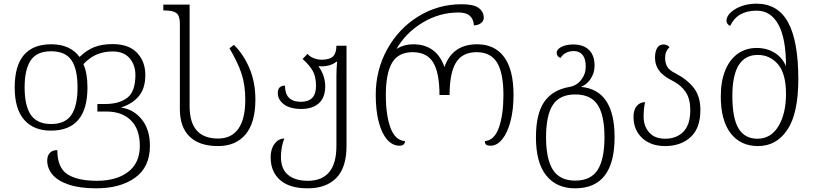

<svg xmlns="http://www.w3.org/2000/svg" viewBox="-20 -785 4437 1045"><path d="M237 89Q237 63 251 47.5Q265 32 292 32Q292 128 347 163.5Q402 199 508 199Q614 199 677.5 150.5Q741 102 741 9Q741 -82 692.5 -130Q644 -178 559 -178H510V-219H553Q629 -219 673 -253Q717 -287 717 -377Q717 -431 685.5 -468Q654 -505 593 -505Q548 -505 509 -489.5Q470 -474 434 -436Q456 -386 456 -309Q456 -74 257 -74Q163 -74 111.5 -133Q60 -192 60 -309Q60 -544 259 -544Q362 -544 413 -475Q451 -512 493 -528.5Q535 -545 593 -545Q681 -545 726 -497.5Q771 -450 771 -377Q771 -306 737.5 -264Q704 -222 642 -201V-199Q709 -189 752.5 -134Q796 -79 796 9Q796 124 715.5 182Q635 240 504 240Q415 240 355 220Q295 200 266 165.5Q237 131 237 89ZM402 -309Q402 -410 368.5 -458Q335 -506 258 -506Q181 -506 147.5 -457Q114 -408 114 -309Q114 -209 148 -159.5Q182 -110 258 -110Q335 -110 368.5 -159.5Q402 -209 402 -309Z M959 -191V-655Q959 -700 940 -714Q921 -728 877 -728H869V-760H1012V-207Q1012 -31 1167 -31Q1240 -31 1277.5 -84.5Q1315 -138 1315 -241Q1315 -324 1294 -386Q1273 -448 1229 -522L1253 -541Q1305 -490 1337.5 -414Q1370 -338 1370 -243Q1370 -117 1316.5 -53.5Q1263 10 1167 10Q1065 10 1012 -41.5Q959 -93 959 -191Z M1453 71Q1453 26 1474.5 -2.5Q1496 -31 1528 -31Q1519 -12 1514 15.5Q1509 43 1509 69Q1509 135 1548 167Q1587 199 1656 199Q1732 199 1771.5 152Q1811 105 1811 9V-371Q1811 -414 1815 -449H1811Q1779 -424 1730 -424Q1718 -424 1713 -425Q1750 -374 1750 -315Q1750 -254 1715.5 -223Q1681 -192 1620 -192Q1559 -192 1525.5 -217Q1492 -242 1492 -279Q1492 -300 1502.5 -309.5Q1513 -319 1531 -319Q1531 -231 1618 -231Q1700 -231 1700 -317Q1700 -368 1682 -399.5Q1664 -431 1627 -464L1654 -492Q1664 -478 1686 -469Q1708 -460 1730 -460Q1775 -460 1793 -478.5Q1811 -497 1811 -536H1866V9Q1866 127 1810.5 183.5Q1755 240 1655 240Q1555 240 1504 194.5Q1453 149 1453 71Z M2025 -269Q2025 -403 2087 -516Q2149 -629 2256.5 -695.5Q2364 -762 2493 -762Q2558 -762 2585.5 -741.5Q2613 -721 2613 -688Q2613 -671 2597.5 -659Q2582 -647 2559 -647Q2558 -679 2538 -698Q2518 -717 2475 -717Q2372 -717 2281 -662.5Q2190 -608 2138 -519Q2180 -544 2228 -544Q2356 -544 2399 -420Q2442 -544 2577 -544Q2672 -544 2723.5 -475Q2775 -406 2775 -268Q2775 -188 2758.5 -125Q2742 -62 2713.5 -27Q2685 8 2651 8Q2632 8 2625.5 2Q2619 -4 2619 -17Q2671 -21 2695.5 -91Q2720 -161 2720 -268Q2720 -387 2685.5 -444Q2651 -501 2574 -501Q2496 -501 2461.5 -444Q2427 -387 2427 -268H2372Q2372 -388 2338 -444.5Q2304 -501 2226 -501Q2148 -501 2114 -443.5Q2080 -386 2080 -268Q2080 -157 2105.5 -89Q2131 -21 2184 -17Q2184 -5 2176.5 1.5Q2169 8 2154 8Q2116 8 2086.5 -26Q2057 -60 2041 -122.5Q2025 -185 2025 -269Z M2897 -38Q2897 -165 2942 -230.5Q2987 -296 3080 -312Q3119 -319 3143.5 -350.5Q3168 -382 3168 -423Q3168 -465 3151 -486Q3134 -507 3103 -507Q3055 -507 3031 -470Q3022 -472 3016 -479.5Q3010 -487 3010 -497Q3010 -517 3036 -530Q3062 -543 3100 -543Q3155 -543 3185.5 -513.5Q3216 -484 3216 -427Q3216 -389 3195.5 -357Q3175 -325 3142 -312Q3325 -296 3325 -38Q3325 240 3110 240Q3009 240 2953 170Q2897 100 2897 -38ZM3270 -38Q3270 -157 3233 -214Q3196 -271 3111 -271Q3026 -271 2989 -214Q2952 -157 2952 -38Q2952 81 2989.5 139.5Q3027 198 3111 198Q3196 198 3233 139.5Q3270 81 3270 -38Z M3428 -149Q3428 -187 3445.5 -208Q3463 -229 3491 -229Q3483 -195 3483 -150Q3483 -99 3513 -64.5Q3543 -30 3600 -30Q3662 -30 3699.5 -68Q3737 -106 3737 -186Q3737 -246 3712.5 -283.5Q3688 -321 3641 -345Q3589 -371 3567 -401Q3545 -431 3545 -471Q3545 -504 3556.5 -523.5Q3568 -543 3591 -543Q3612 -543 3624 -528Q3600 -506 3600 -472Q3600 -442 3611.5 -422Q3623 -402 3658 -385Q3721 -352 3756.5 -306Q3792 -260 3792 -187Q3792 -87 3738.5 -38.5Q3685 10 3600 10Q3522 10 3475 -34Q3428 -78 3428 -149Z M3903 -260Q3903 -343 3927.5 -402.5Q3952 -462 3996 -493Q4040 -524 4098 -524Q4153 -524 4195 -498.5Q4237 -473 4258 -425Q4258 -576 4216.5 -651.5Q4175 -727 4098 -727Q3993 -727 3954 -644Q3934 -654 3934 -672Q3934 -688 3945.5 -704Q3957 -720 3978 -733Q4000 -748 4031.5 -756.5Q4063 -765 4097 -765Q4214 -765 4269.5 -663Q4325 -561 4325 -354Q4325 -168 4265.5 -79Q4206 10 4106 10Q4010 10 3956.5 -60Q3903 -130 3903 -260ZM4258 -274Q4258 -384 4214.5 -435Q4171 -486 4104 -486Q3966 -486 3966 -263Q3966 -142 3999.5 -86Q4033 -30 4103 -30Q4176 -30 4217 -98.5Q4258 -167 4258 -274Z"/></svg>

Font: Noto Serif Georgian Light
Style: Regular
Weight: 300
Designer: Monotype Design team
Foundry: Monotype Imaging Inc.
Version: Version 1.000